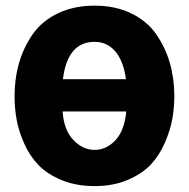

<svg xmlns="http://www.w3.org/2000/svg" viewBox="-20 -625 651 663"><path d="M30.3 -293Q30.3 -353.5 45.9 -407.7Q61.5 -461.9 93.3 -507.3Q125 -552.7 180.2 -579.1Q235.4 -605.5 306.6 -605.5Q377.9 -605.5 432.6 -579.1Q487.3 -552.7 519 -507.3Q550.8 -461.9 566.4 -407.7Q582 -353.5 582 -293Q582 -253.9 575.2 -215.3Q568.4 -176.8 549.8 -133.3Q531.2 -89.8 501.5 -57.6Q471.7 -25.4 421.4 -3.9Q371.1 17.6 306.6 17.6Q243.2 17.6 193.4 -2.9Q143.6 -23.4 113.3 -54.7Q83 -85.9 64 -128.4Q44.9 -170.9 37.6 -210.9Q30.3 -251 30.3 -293ZM416 -240.2H196.3Q200.2 -176.8 232.9 -142.1Q265.6 -107.4 306.6 -107.4Q347.7 -107.4 378.9 -141.1Q410.2 -174.8 416 -240.2ZM197.3 -351.6H415Q406.2 -415 377.9 -447.8Q349.6 -480.5 306.6 -480.5Q212.9 -480.5 197.3 -351.6Z"/></svg>

Font: Gothic A1 Black
Style: Regular
Weight: 900
Version: Version 2.50